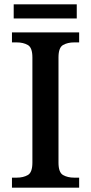

<svg xmlns="http://www.w3.org/2000/svg" viewBox="-20 -863 418 883"><path d="M35 0V-46H57Q87 -46 108 -58Q129 -70 129 -115V-599Q129 -644 108 -656Q87 -668 57 -668H35V-714H344V-668H321Q291 -668 270 -656Q249 -644 249 -599V-115Q249 -70 270 -58Q291 -46 321 -46H344V0ZM43 -778V-843H333V-778Z"/></svg>

Font: Noto Naskh Arabic Medium
Style: Regular
Weight: 500
Designer: Monotype Design Team, David Williams, Mohamad Dakak and Nizar Qandah
Foundry: Monotype Imaging Inc.
Version: Version 2.016